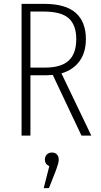

<svg xmlns="http://www.w3.org/2000/svg" viewBox="-20 -704 522 997"><path d="M403 0 254 -315Q232 -313 219 -313H138V0H92V-684H208Q321 -684 373.5 -637Q426 -590 426 -501Q426 -432 393 -386.5Q360 -341 299 -323L454 0ZM376 -501Q376 -573 337.5 -608.5Q299 -644 206 -644H138V-353H214Q297 -353 336.5 -389Q376 -425 376 -501ZM285 125Q285 134 282 145Q279 156 275 167.5Q271 179 268 187L234 273H207L236 159Q213 148 213 125Q213 109 223 98.5Q233 88 250 88Q266 88 275.5 98Q285 108 285 125Z"/></svg>

Font: Fira Sans Extra Condensed ExtraLight
Style: Regular
Weight: 275
Width: 1
Designer: Carrois Corporate & Edenspiekermann AG
Foundry: Carrois Corporate GbR & Edenspiekermann AG
Version: Version 4.203